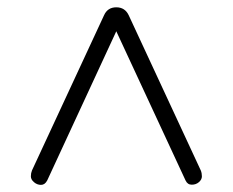

<svg xmlns="http://www.w3.org/2000/svg" viewBox="-20 -648 640 528"><path d="M490.2 -151.9 299.8 -562 109.9 -151.9Q103.5 -139.6 92.8 -139.6Q82 -139.6 73.5 -147Q64.9 -154.3 64.9 -163.1Q64.9 -171.9 67.9 -179.2L266.1 -606Q275.9 -627.9 299.8 -627.9Q323.7 -627.9 334 -606L532.2 -179.2Q535.2 -171.9 535.2 -163.1Q535.2 -154.3 527.1 -147.2Q519 -140.1 507.3 -140.1Q495.6 -140.1 490.2 -151.9Z"/></svg>

Font: Nunito-Light
Style: Regular
Weight: 300
Designer: Vernon Adams
Foundry: newtypography
Version: Version 3.000